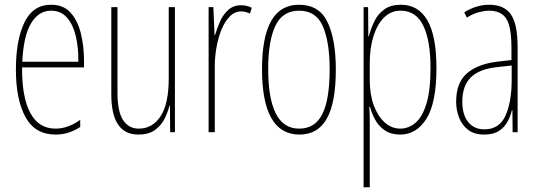

<svg xmlns="http://www.w3.org/2000/svg" viewBox="-20 -557 2270 809"><path d="M195 -537Q248 -537 278 -503Q308 -469 321 -415Q334 -361 334 -301V-273H73Q72 -148 107.5 -81.5Q143 -15 214 -15Q266 -15 318 -52V-22Q297 -8 271 1Q245 10 214 10Q128 10 87.5 -63.5Q47 -137 47 -264Q47 -388 83 -462.5Q119 -537 195 -537ZM195 -512Q143 -512 111 -459Q79 -406 74 -297H310Q311 -356 299.5 -404.5Q288 -453 262.5 -482.5Q237 -512 195 -512Z M717 -527V0H697L696 -112H694Q687 -83 672.5 -55Q658 -27 632 -8.5Q606 10 563 10Q449 10 449 -159V-527H475V-167Q475 -87 498.5 -51Q522 -15 565 -15Q622 -15 656.5 -67Q691 -119 691 -228V-527Z M996 -535Q1006 -535 1018.5 -532.5Q1031 -530 1041 -524L1033 -500Q1027 -503 1017 -506Q1007 -509 996 -509Q969 -509 948 -487.5Q927 -466 913 -431.5Q899 -397 892 -356.5Q885 -316 885 -277V0H859V-527H879L884 -409H886Q894 -436 906.5 -465Q919 -494 941 -514.5Q963 -535 996 -535Z M1395 -264Q1395 -124 1357 -57Q1319 10 1242 10Q1084 10 1084 -266Q1084 -400 1122.5 -468.5Q1161 -537 1240 -537Q1325 -537 1360 -464Q1395 -391 1395 -264ZM1110 -266Q1110 -143 1142 -79Q1174 -15 1241 -15Q1307 -15 1338 -76Q1369 -137 1369 -265Q1369 -380 1340.5 -446Q1312 -512 1240 -512Q1171 -512 1140.5 -448.5Q1110 -385 1110 -266Z M1669 -537Q1743 -537 1781 -471Q1819 -405 1819 -270Q1819 -124 1777 -57Q1735 10 1666 10Q1627 10 1601 -8Q1575 -26 1560.5 -53Q1546 -80 1539 -107H1536Q1537 -98 1537.5 -79.5Q1538 -61 1538 -37V232H1512V-527H1531L1532 -404H1534Q1543 -438 1558 -468.5Q1573 -499 1600 -518Q1627 -537 1669 -537ZM1668 -512Q1627 -512 1598 -483Q1569 -454 1553.5 -404Q1538 -354 1538 -292V-219Q1538 -159 1555 -113Q1572 -67 1601 -41Q1630 -15 1667 -15Q1701 -15 1730 -39Q1759 -63 1776.5 -119Q1794 -175 1794 -270Q1794 -386 1763.5 -449Q1733 -512 1668 -512Z M2041 -537Q2104 -537 2132.5 -496.5Q2161 -456 2161 -358V0H2140L2139 -93H2137Q2131 -68 2118.5 -44.5Q2106 -21 2082.5 -5.5Q2059 10 2021 10Q1979 10 1953 -9.5Q1927 -29 1914.5 -61Q1902 -93 1902 -129Q1902 -208 1947 -247.5Q1992 -287 2074 -297L2135 -304V-355Q2135 -445 2113 -478.5Q2091 -512 2041 -512Q2023 -512 1999 -506Q1975 -500 1947 -483L1936 -505Q1987 -537 2041 -537ZM2073 -274Q1999 -266 1963.5 -230.5Q1928 -195 1928 -129Q1928 -73 1953 -42.5Q1978 -12 2021 -12Q2084 -12 2110 -70Q2136 -128 2136 -220V-281Z"/></svg>

Font: Noto Sans Lao Looped ExtraCondensed Thin
Style: Regular
Weight: 100
Width: 2
Designer: Mark Frömberg, Ben Mitchell
Foundry: The Fontpad Ltd
Version: Version 1.002; ttfautohint (v1.8.4.7-5d5b)